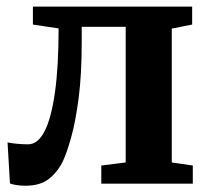

<svg xmlns="http://www.w3.org/2000/svg" viewBox="-20 -572 656 598"><path d="M59.5 6.5Q44.5 6.5 32 4.5Q19.5 2.5 11 -0.5L3.5 -128.5Q14 -126 32.8 -124.2Q51.5 -122.5 67.5 -122.5Q98 -122.5 119 -163.5Q140 -204.5 151.2 -284.8Q162.5 -365 162.5 -483.5L82.5 -495.5V-551.5H578.5V-495.5L515 -483V-66L580.5 -56.5V0H295.5V-56.5L371.5 -66V-488.5H234.5V-440Q234.5 -340 225 -267Q215.5 -194 202 -145.5Q188.5 -97 176 -70Q159.5 -36.5 132.5 -15Q105.5 6.5 59.5 6.5Z"/></svg>

Font: Merriweather 28pt
Style: Bold
Weight: 700
Version: Version 2.100